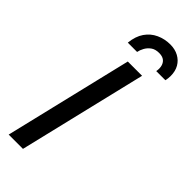

<svg xmlns="http://www.w3.org/2000/svg" viewBox="-291 -943 979 979"><g transform="rotate(45 198.0 -454.0)"><path d="M23 0 189 -693H292L126 0ZM121 -761Q126 -811 148.5 -843.5Q171 -876 206 -892Q241 -908 281 -908Q315 -908 341 -894Q367 -880 381.5 -855Q396 -830 396 -795Q396 -787 395 -778.5Q394 -770 392 -761H326Q327 -766 327.5 -771Q328 -776 328 -780Q328 -806 314 -821.5Q300 -837 272 -837Q244 -837 227 -824.5Q210 -812 200.5 -794.5Q191 -777 188 -761Z"/></g></svg>

Font: Ubuntu Sans Medium
Style: Italic
Weight: 500
Italic angle: -13.5°
Designer: Dalton Maag Ltd
Foundry: Dalton Maag Ltd
Version: Version 1.006